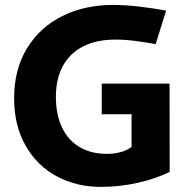

<svg xmlns="http://www.w3.org/2000/svg" viewBox="-20 -732 751 763"><path d="M36.1 -341.8Q36.1 -456.5 87.6 -540.5Q139.2 -624.5 228.3 -668.5Q317.4 -712.4 428.2 -712.4Q477.5 -712.4 533.9 -705.8Q590.3 -699.2 640.1 -689.9L598.6 -556.6Q565.4 -563 522 -568.8Q478.5 -574.7 439 -574.7Q364.3 -574.7 311 -547.9Q257.8 -521 230 -470Q202.1 -418.9 202.1 -347.2Q202.1 -277.3 226.1 -226.3Q250 -175.3 295.7 -147.9Q341.3 -120.6 404.8 -120.6Q434.6 -120.6 460.2 -127.7Q485.8 -134.8 502.9 -148.4V-277.8H384.3V-399.9H653.8L654.3 -48.8Q596.2 -20.5 524.7 -4.9Q453.1 10.7 380.9 10.7Q284.2 10.7 205.8 -31.2Q127.4 -73.2 81.8 -153.1Q36.1 -232.9 36.1 -341.8Z"/></svg>

Font: Selawik
Style: Bold
Weight: 700
Designer: Aaron Bell
Foundry: Microsoft Corporation
Version: Version 1.01